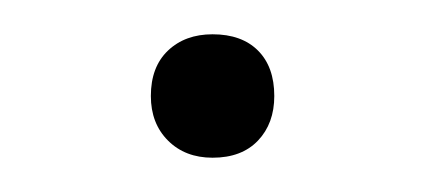

<svg xmlns="http://www.w3.org/2000/svg" viewBox="-20 -82 248 112"><path d="M68 -26Q68 -43 78 -52.5Q88 -62 104 -62Q121 -62 130.5 -52.5Q140 -43 140 -26Q140 -10 130.5 0Q121 10 104 10Q88 10 78 0Q68 -10 68 -26Z"/></svg>

Font: Bai Jamjuree ExtraLight
Style: Regular
Weight: 275
Designer: Katatrad Aksorn Co.,Ltd.
Foundry: Cadson Demak Co.,Ltd.
Version: Version 1.000; ttfautohint (v1.6)